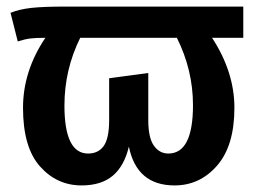

<svg xmlns="http://www.w3.org/2000/svg" viewBox="-20 -549 782 584"><path d="M511 15Q396 15 372 -103Q358 -44 323 -14.5Q288 15 228 15Q153 15 101.5 -43Q50 -101 50 -221Q50 -333 118 -434Q89 -434 72.5 -432Q56 -430 34 -423L12 -510Q39 -521 75.5 -525Q112 -529 178 -529H720V-434H625Q693 -330 693 -221Q693 -106 640.5 -45.5Q588 15 511 15ZM492 -82Q567 -82 567 -229Q567 -336 518 -434H224Q176 -337 176 -228Q176 -82 248 -82Q279 -82 295.5 -105Q312 -128 312 -184V-311L431 -327V-184Q431 -130 448 -106Q465 -82 492 -82Z"/></svg>

Font: Trujillo Medium
Style: Regular
Weight: 500
Designer: Fira Sans original fonts by bBox Type GmbH, Carrois Corporate GbR, & Edenspiekermann AG / Changes by Cristiano Sobral
Foundry: Fira Sans original fonts by bBox Type GmbH, Carrois Corporate GbR, & Edenspiekermann AG / Changes by Cristiano Sobral
Version: Version 4.301;October 17, 2021;FontCreator 14.0.0.2814 64-bi